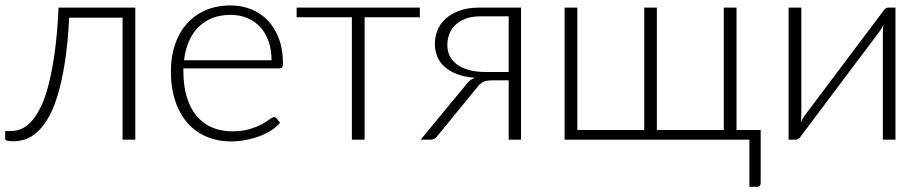

<svg xmlns="http://www.w3.org/2000/svg" viewBox="-22 -526 3474 723"><path d="M487.5 0H439.5V-459.5H238.5Q233.5 -361 221.8 -288.2Q210 -215.5 194 -163.8Q178 -112 158 -79Q138 -46 116.2 -27Q94.5 -8 72 -1Q49.5 6 27.5 6Q15.5 6 6.5 4Q-2.5 2 -2.5 -2V-32.5H19.5Q37.5 -32.5 56.2 -39.8Q75 -47 93.5 -66Q112 -85 129 -118Q146 -151 159.8 -202.8Q173.5 -254.5 183.8 -327Q194 -399.5 198.5 -497.5H487.5Z M1000.5 -299Q1000.5 -339 989.2 -370.8Q978 -402.5 957.5 -424.5Q937 -446.5 908.8 -458.2Q880.5 -470 846.5 -470Q808 -470 777.5 -458Q747 -446 724.8 -423.5Q702.5 -401 689 -369.5Q675.5 -338 671 -299ZM668.5 -268.5V-259Q668.5 -203 681.5 -160.5Q694.5 -118 718.5 -89.2Q742.5 -60.5 776.5 -46Q810.5 -31.5 852.5 -31.5Q890 -31.5 917.5 -39.8Q945 -48 963.8 -58.2Q982.5 -68.5 993.5 -76.8Q1004.5 -85 1009.5 -85Q1016 -85 1019.5 -80L1032.5 -64Q1020.5 -49 1000.8 -36Q981 -23 956.8 -13.8Q932.5 -4.5 904.8 1Q877 6.5 849 6.5Q798 6.5 756 -11.2Q714 -29 684 -63Q654 -97 637.8 -146.2Q621.5 -195.5 621.5 -259Q621.5 -312.5 636.8 -357.8Q652 -403 680.8 -435.8Q709.5 -468.5 751.2 -487Q793 -505.5 846 -505.5Q888 -505.5 924 -491Q960 -476.5 986.5 -448.8Q1013 -421 1028.2 -380.5Q1043.5 -340 1043.5 -287.5Q1043.5 -276.5 1040.5 -272.5Q1037.5 -268.5 1030.5 -268.5Z M1559 -461H1351V0H1303V-461H1095V-497.5H1559Z M1893.5 -255V-464.5H1787Q1752 -464.5 1728.2 -454.5Q1704.5 -444.5 1689.8 -429Q1675 -413.5 1668.8 -394.5Q1662.5 -375.5 1662.5 -357Q1662.5 -333 1672.2 -314Q1682 -295 1700.5 -282Q1719 -269 1745.5 -262Q1772 -255 1805 -255ZM1940 -497.5V0H1893.5V-223.5H1833.5Q1821 -223.5 1812.2 -222Q1803.5 -220.5 1796.8 -217Q1790 -213.5 1784.5 -208.2Q1779 -203 1773 -195L1627.5 -17Q1622.5 -8.5 1615.2 -4.2Q1608 0 1595 0H1562L1730.5 -204Q1744 -225.5 1767 -233Q1726 -236 1697.2 -247.5Q1668.5 -259 1650.2 -276.2Q1632 -293.5 1623.8 -315.2Q1615.5 -337 1615.5 -361.5Q1615.5 -385.5 1624.5 -409.8Q1633.5 -434 1653.8 -453.5Q1674 -473 1706.5 -485.2Q1739 -497.5 1785.5 -497.5Z M2842.5 -36.5V161.5Q2842.5 177.5 2827.5 177.5H2800V0H2104V-497.5H2152V-36.5H2404V-497.5H2451.5V-36.5H2703.5V-497.5H2751.5V-36.5Z M3350 -497.5V0H3302.5V-401Q3302.5 -408 3303 -416Q3303.5 -424 3304.5 -432Q3301 -425 3297.8 -419.2Q3294.5 -413.5 3291 -409Q3290 -408 3277 -390.2Q3264 -372.5 3242.8 -344.5Q3221.5 -316.5 3194.8 -281Q3168 -245.5 3140.5 -208.5Q3075.5 -122 2993 -12Q2990 -7.5 2985.2 -3.8Q2980.5 0 2975 0H2947.5V-497.5H2995.5V-96.5Q2995.5 -89.5 2995 -81.5Q2994.5 -73.5 2993.5 -65.5Q2996.5 -72.5 3000 -78.2Q3003.5 -84 3006.5 -88.5Q3007 -89.5 3020.2 -107Q3033.5 -124.5 3054.8 -152.8Q3076 -181 3102.5 -216.5Q3129 -252 3157 -289Q3222 -375.5 3304.5 -485Q3307.5 -490 3312.2 -493.8Q3317 -497.5 3322.5 -497.5Z"/></svg>

Font: Lato 2
Style: Regular
Weight: 300
Designer: Lukasz Dziedzic with Adam Twardoch and Botio Nikoltchev
Foundry: tyPoland Lukasz Dziedzic
Version: Version 2.015; 2015-08-06; http://www.latofonts.com/